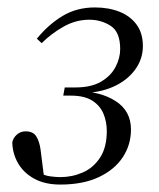

<svg xmlns="http://www.w3.org/2000/svg" viewBox="-20 -484 428 516"><path d="M142 12Q101 12 72.5 -3.5Q44 -19 29 -44.5Q14 -70 13 -101Q15 -113 25 -122Q35 -131 49 -131Q69 -131 77.5 -117.5Q86 -104 89 -82L99 -3L86 -20Q100 -12 115.5 -10Q131 -8 142 -8Q174 -8 202.5 -20.5Q231 -33 249 -60.5Q267 -88 267 -132Q267 -157 258 -178.5Q249 -200 228 -213.5Q207 -227 170 -227H150L154 -249H183Q225 -249 251.5 -264.5Q278 -280 290.5 -304Q303 -328 303 -352Q303 -398 277.5 -414.5Q252 -431 220 -431Q184 -431 151 -412.5Q118 -394 92 -368L79 -380Q110 -418 148 -441Q186 -464 235 -464Q272 -464 301 -452.5Q330 -441 347 -418Q364 -395 364 -360Q364 -325 342.5 -296Q321 -267 283.5 -250.5Q246 -234 197 -234L186 -239Q249 -239 290.5 -212.5Q332 -186 332 -136Q332 -95 310 -61.5Q288 -28 245.5 -8Q203 12 142 12Z"/></svg>

Font: Source Serif 4 60pt
Style: Italic
Weight: 400
Italic angle: -12°
Version: Version 4.004;hotconv 1.0.116;makeotfexe 2.5.65601